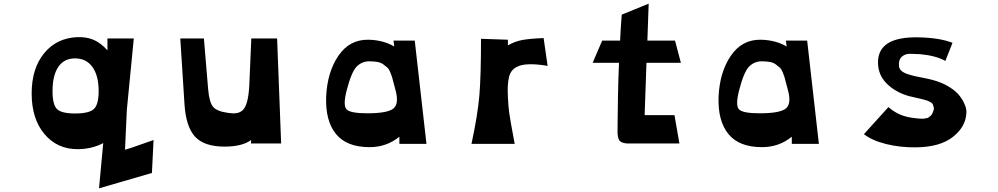

<svg xmlns="http://www.w3.org/2000/svg" viewBox="-20 -784 5453 1049"><path d="M521 245 544 -2Q480 31 404 31Q292 31 222.5 -52Q153 -135 153 -273Q153 -410 221 -493Q289 -576 401 -581Q454 -583 492.5 -566Q531 -549 567 -509V-574H711L673 -184L663 34L696 24L819 -19L810 161ZM390 -164Q467 -164 493 -188.5Q519 -213 519 -286Q519 -371 485 -418Q451 -465 390 -465Q330 -465 298.5 -418.5Q267 -372 267 -286Q267 -212 291.5 -188Q316 -164 390 -164Z M1207 17Q1096 17 1046 -37Q996 -91 988 -214L965 -574H1094L1117 -299Q1123 -225 1144.5 -200Q1166 -175 1228 -167Q1253 -163 1272.5 -166Q1292 -169 1306.5 -182.5Q1321 -196 1330 -229Q1339 -262 1342 -317L1353 -574H1494L1516 0H1351L1352 -19Q1303 17 1207 17Z M1999 20Q1874 20 1815.5 -52Q1757 -124 1762 -256Q1768 -390 1829 -479.5Q1890 -569 1994 -567Q2074 -565 2134 -530L2130 -562H2246L2310 2H2162V-37Q2092 20 1999 20ZM1987 -165Q2100 -165 2131 -192.5Q2162 -220 2139 -299Q2136 -309 2130.5 -331Q2125 -353 2122 -363Q2119 -373 2112 -390Q2105 -407 2096 -415Q2087 -423 2074 -432.5Q2061 -442 2042 -445.5Q2023 -449 1998 -449Q1957 -449 1928.5 -420Q1900 -391 1874 -290Q1853 -208 1873.5 -186.5Q1894 -165 1987 -165Z M2950 -576 2972 -424Q2919 -433 2881 -433Q2843 -433 2819 -425Q2795 -417 2781 -402Q2767 -387 2761.5 -365Q2756 -343 2754.5 -315Q2753 -287 2755 -253Q2757 -206 2762 -168.5Q2767 -131 2792 2H2556Q2590 -157 2599 -261.5Q2608 -366 2608 -572L2755 -567V-536Q2791 -557 2831.5 -565Q2872 -573 2950 -576Z M3502 -155H3665L3692 0H3406Q3372 -3 3362.5 -19Q3353 -35 3354 -74Q3354 -78 3354.5 -128.5Q3355 -179 3356.5 -266Q3358 -353 3362 -441H3218L3270 -562H3368Q3371 -633 3377 -704L3524 -764L3517 -562H3668L3700 -441H3512Z M4143 20Q4018 20 3959.5 -52Q3901 -124 3906 -256Q3912 -390 3973 -479.5Q4034 -569 4138 -567Q4218 -565 4278 -530L4274 -562H4390L4454 2H4306V-37Q4236 20 4143 20ZM4131 -165Q4244 -165 4275 -192.5Q4306 -220 4283 -299Q4280 -309 4274.5 -331Q4269 -353 4266 -363Q4263 -373 4256 -390Q4249 -407 4240 -415Q4231 -423 4218 -432.5Q4205 -442 4186 -445.5Q4167 -449 4142 -449Q4101 -449 4072.5 -420Q4044 -391 4018 -290Q3997 -208 4017.5 -186.5Q4038 -165 4131 -165Z M5184 -550 5145 -451Q5094 -480 5007 -488Q4980 -489 4953 -490Q4926 -491 4907 -474Q4888 -457 4892 -422Q4893 -408 4904.5 -397.5Q4916 -387 4936.5 -380Q4957 -373 4976 -368.5Q4995 -364 5025 -358.5Q5055 -353 5072 -348Q5119 -336 5155 -315.5Q5191 -295 5210.5 -274.5Q5230 -254 5242 -231.5Q5254 -209 5257.5 -193.5Q5261 -178 5260 -167Q5256 -90 5185 -35Q5114 20 4983 21Q4898 22 4821.5 3Q4745 -16 4700 -51L4834 -199Q4892 -147 4975 -139Q4977 -139 4987.5 -137.5Q4998 -136 5001.5 -136Q5005 -136 5014.5 -135.5Q5024 -135 5028.5 -136Q5033 -137 5041 -138Q5049 -139 5053.5 -142.5Q5058 -146 5063.5 -150.5Q5069 -155 5072.5 -161.5Q5076 -168 5079 -177Q5084 -188 5081.5 -198Q5079 -208 5076.5 -214Q5074 -220 5064.5 -225.5Q5055 -231 5047 -234Q5039 -237 5025 -240.5Q5011 -244 5000 -246.5Q4989 -249 4973.5 -252.5Q4958 -256 4946 -259Q4872 -280 4824.5 -327.5Q4777 -375 4777 -443Q4777 -584 4996 -580Q5113 -578 5184 -550Z"/></svg>

Font: OpenDyslexic
Style: Bold
Weight: 800
Designer: Abbie Gonzalez
Version: Version 0.920;hotconv 1.0.109;makeotfexe 2.5.65596